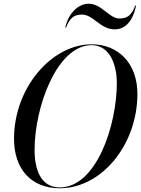

<svg xmlns="http://www.w3.org/2000/svg" viewBox="-20 -997 755 1027"><path d="M418 -919C480.5 -919 515.5 -840 593 -840C642 -840 688 -872 708 -967H703.5C684 -915.5 661 -898 619 -898C563.5 -898 524.5 -977 454 -977C405 -977 349 -935 329 -850H333.5C353.5 -901.5 376 -919 418 -919ZM300 10C523 10 715 -222 715 -495C715 -658 613 -760 470 -760C257 -760 55 -528 55 -255C55 -92 147 10 300 10ZM470 -755.5C574 -755.5 605 -637 605 -555C605 -323 494 5.5 300 5.5C196 5.5 165 -93 165 -195C165 -427 286 -755.5 470 -755.5Z"/></svg>

Font: Bodoni* 36pt
Style: Italic
Weight: 400
Italic angle: -13°
Version: Version 2.3